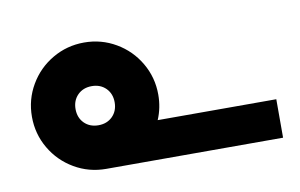

<svg xmlns="http://www.w3.org/2000/svg" viewBox="-44 -366 688 440"><g transform="rotate(-10 300.0 -146.0)"><path d="M25 -146Q25 -186 44.8 -219.8Q64.5 -253.5 98.2 -273.2Q132 -293 172 -293Q212 -293 245.8 -273.2Q279.5 -253.5 299.2 -219.8Q319 -186 319 -146Q319 -115.5 307.5 -88.5H583.5V1H174H172Q132 1 98.2 -18.8Q64.5 -38.5 44.8 -72.2Q25 -106 25 -146ZM172 -100.5Q192 -100.5 204.8 -113.2Q217.5 -126 217.5 -146Q217.5 -166 204.8 -178.8Q192 -191.5 172 -191.5Q152 -191.5 139.2 -178.8Q126.5 -166 126.5 -146Q126.5 -126 139.2 -113.2Q152 -100.5 172 -100.5Z"/></g></svg>

Font: JuliaMono ExtraBoldItalic
Style: Regular
Weight: 800
Italic angle: -9°
Monospace: yes
Designer: cormullion
Foundry: corm
Version: Version 0.049; ttfautohint (v1.8.4)